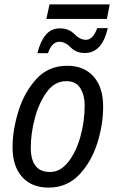

<svg xmlns="http://www.w3.org/2000/svg" viewBox="-20 -844 525 873"><path d="M201 9Q284 9 339.5 -49Q395 -107 422 -192Q449 -277 449 -359Q449 -447 405.5 -496Q362 -545 286 -545Q199 -545 144 -483.5Q89 -422 63 -336Q37 -250 37 -175Q37 -88 80.5 -39.5Q124 9 201 9ZM207 -62Q120 -62 120 -173Q120 -237 138.5 -307Q157 -377 193 -426Q229 -475 281 -475Q326 -475 345.5 -442.5Q365 -410 365 -365Q365 -290 345 -220.5Q325 -151 289.5 -106.5Q254 -62 207 -62ZM191 -758H466L479 -824H205ZM150 -602H198Q216 -654 249 -654Q277 -654 301.5 -628.5Q326 -603 366 -603Q444 -603 470 -716H422Q403 -663 371 -663Q344 -663 318.5 -689Q293 -715 253 -715Q212 -715 187.5 -685Q163 -655 150 -602Z"/></svg>

Font: Noto Sans UI SemiCondensed
Style: Italic
Weight: 400
Width: 4
Italic angle: -12°
Designer: Monotype Design Team
Foundry: Monotype Imaging Inc.
Version: Version 1.901